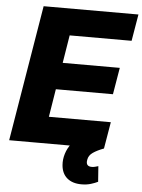

<svg xmlns="http://www.w3.org/2000/svg" viewBox="-61 -775 759 1023"><g transform="rotate(5 318.5 -263.0)"><path d="M9.6 0 130.3 -727.3H637.4L613.3 -584.5H282L257.8 -435.4H563.2L539.1 -292.3H233.7L209.5 -142.8H540.8L516.7 0ZM413.4 200.6Q365.1 200.6 336.5 176.3Q307.9 152 304.3 106.9Q301.8 77.1 311.3 46.5Q320.7 16 340.2 -8.5Q359.7 -33 387.4 -44.7L516.7 0Q481.5 13.1 459.2 28.4Q436.8 43.7 433.2 67.1Q426.1 103.3 459.9 103.3Q470.5 103.3 479.2 100.7Q487.9 98 495 96.2L501.1 179.3Q486.2 186.8 463.8 193.7Q441.4 200.6 413.4 200.6Z"/></g></svg>

Font: Inter UI Extra Bold
Style: Italic
Weight: 800
Italic angle: 9.39999°
Designer: Rasmus Andersson
Foundry: rsms
Version: 3.2;8d6f07862